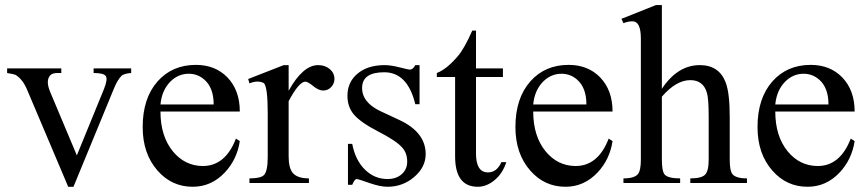

<svg xmlns="http://www.w3.org/2000/svg" viewBox="-20 -714 3383 749"><path d="M491.7 -429.2Q467.8 -427.7 455.1 -419.4Q438.5 -402.8 425.3 -370.6L266.6 14.6H246.1L85.4 -364.7Q68.8 -404.3 41.5 -421.4Q34.7 -424.8 7.8 -429.2V-447.3H219.2V-429.2H205.1Q184.1 -429.2 176.3 -420.4Q166.5 -409.7 166.5 -393.6Q166.5 -377.4 176.3 -354L279.8 -107.9L384.8 -364.7Q401.4 -405.3 392.6 -417.5Q384.3 -429.2 345.2 -429.2V-447.3H491.7Z M915.5 -163.6Q904.8 -92.3 857.4 -41.5Q804.7 14.6 731.9 14.6Q649.9 14.6 594.7 -48.3Q536.6 -114.3 536.6 -218.3Q536.6 -330.6 594.7 -396.5Q651.9 -460.9 744.1 -460.9Q819.3 -460.9 866.7 -412.6Q915.5 -362.3 915.5 -278.8H606Q606 -182.6 654.8 -123Q701.2 -67.4 769.5 -66.4Q858.9 -65.4 900.4 -173.3ZM813.5 -306.6Q813.5 -371.6 777.3 -403.3Q751 -426.3 716.3 -426.3Q675.3 -426.3 644.5 -395.5Q611.3 -361.8 606 -306.6Z M1284.7 -405.8Q1284.7 -388.2 1272 -374.5Q1259.3 -360.8 1240.7 -360.8Q1223.1 -360.8 1201.9 -378.2Q1180.7 -395.5 1171.4 -395.5Q1146.5 -395.5 1106 -319.3V-104Q1106 -59.6 1121.6 -40Q1139.6 -18.1 1185.1 -18.1V0H953.1V-18.1Q997.1 -18.1 1009.8 -31.2Q1024.4 -46.4 1024.4 -101.1V-274.4Q1024.4 -372.6 1009.8 -389.6Q985.4 -402.3 953.1 -388.7L948.2 -405.8L1086.9 -460H1106V-359.9Q1161.6 -460 1221.2 -460Q1248 -460 1266.4 -444.6Q1284.7 -429.2 1284.7 -405.8Z M1640.6 -112.8Q1640.6 -62 1595.9 -23.7Q1551.3 14.6 1491.7 14.6Q1463.9 14.6 1424.3 1Q1380.4 -14.6 1371.1 -15.6Q1363.8 -15.6 1354 6.8H1337.4V-152.8H1354Q1366.7 -86.9 1405.8 -50.3Q1442.4 -15.6 1491.7 -15.6Q1526.4 -15.6 1547.9 -35.2Q1567.9 -53.7 1568.4 -81.5Q1569.3 -116.2 1548.3 -139.2Q1525.4 -165 1455.6 -200.9Q1385.7 -236.8 1359.4 -268.6Q1335.4 -297.9 1335.4 -340.3Q1335.4 -392.6 1373 -425.3Q1413.1 -460 1481 -460Q1504.4 -460 1539.1 -451.2Q1573.7 -442.4 1578.1 -442.4Q1591.3 -442.4 1600.1 -460H1616.7V-307.6H1600.1Q1569.8 -432.1 1479 -432.1Q1394 -432.1 1392.6 -373Q1391.1 -314.5 1465.3 -279.8L1537.6 -246.1Q1640.6 -198.2 1640.6 -112.8Z M1955.1 -81.5Q1940.4 -35.2 1906.2 -8.8Q1876.5 14.6 1843.8 14.6Q1755.4 14.6 1755.4 -104V-413.6H1684.1V-429.2Q1722.2 -443.4 1766.6 -495.6Q1792.5 -526.4 1822.3 -594.7H1836.9V-447.3H1941.9V-413.6H1836.9V-115.2Q1836.9 -43.5 1881.3 -41.5Q1917.5 -40 1936 -81.5Z M2369.6 -163.6Q2358.9 -92.3 2311.5 -41.5Q2258.8 14.6 2186 14.6Q2104 14.6 2048.8 -48.3Q1990.7 -114.3 1990.7 -218.3Q1990.7 -330.6 2048.8 -396.5Q2106 -460.9 2198.2 -460.9Q2273.4 -460.9 2320.8 -412.6Q2369.6 -362.3 2369.6 -278.8H2060.1Q2060.1 -182.6 2108.9 -123Q2155.3 -67.4 2223.6 -66.4Q2313 -65.4 2354.5 -173.3ZM2267.6 -306.6Q2267.6 -371.6 2231.4 -403.3Q2205.1 -426.3 2170.4 -426.3Q2129.4 -426.3 2098.6 -395.5Q2065.4 -361.8 2060.1 -306.6Z M2894 0H2672.9V-18.1Q2715.8 -18.1 2730.2 -32.2Q2744.6 -46.4 2744.6 -91.3V-258.8Q2744.6 -328.6 2737.8 -351.6Q2723.6 -401.4 2672.9 -401.4Q2617.7 -401.4 2562 -336.9V-91.3Q2562 -45.9 2572.8 -33.2Q2585.9 -18.1 2633.3 -18.1V0H2412.1V-18.1Q2455.1 -18.1 2468.8 -35.2Q2480 -49.3 2480 -91.3V-564Q2480 -630.9 2447.3 -630.9Q2429.7 -630.9 2412.1 -623.5L2404.3 -640.6L2539.1 -694.3H2562V-367.7Q2623.5 -460 2710 -460Q2785.2 -460 2811 -392.1Q2826.7 -350.6 2826.7 -258.8V-91.3Q2826.7 -48.3 2836.9 -35.2Q2850.1 -18.1 2894 -18.1Z M3314 -163.6Q3303.2 -92.3 3255.9 -41.5Q3203.1 14.6 3130.4 14.6Q3048.3 14.6 2993.2 -48.3Q2935.1 -114.3 2935.1 -218.3Q2935.1 -330.6 2993.2 -396.5Q3050.3 -460.9 3142.6 -460.9Q3217.8 -460.9 3265.1 -412.6Q3314 -362.3 3314 -278.8H3004.4Q3004.4 -182.6 3053.2 -123Q3099.6 -67.4 3168 -66.4Q3257.3 -65.4 3298.8 -173.3ZM3211.9 -306.6Q3211.9 -371.6 3175.8 -403.3Q3149.4 -426.3 3114.7 -426.3Q3073.7 -426.3 3043 -395.5Q3009.8 -361.8 3004.4 -306.6Z"/></svg>

Font: Dai Banna SIL Book
Style: Regular
Weight: 400
Designer: Victor Gaultney
Foundry: SIL International
Version: Version 2.000